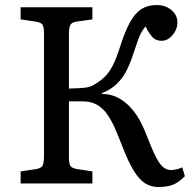

<svg xmlns="http://www.w3.org/2000/svg" viewBox="-20 -729 765 763"><path d="M608.9 14.2Q581.1 14.2 557.6 0Q534.2 -14.2 512.7 -48.6Q491.2 -83 467.8 -143.1Q451.7 -185.1 436.8 -219Q421.9 -252.9 404.5 -276.9Q387.2 -300.8 364 -313.5Q340.8 -326.2 309.1 -326.2H253.9V-104Q253.9 -81.1 259 -71Q264.2 -61 286.1 -57.1L347.2 -47.9V0H62V-47.9L124 -57.1Q146 -61 150.4 -73.5Q154.8 -85.9 154.8 -107.9V-596.2Q154.8 -619.1 149.9 -629.2Q145 -639.2 122.1 -643.1L62 -651.9V-700.2H347.2V-651.9L284.2 -643.1Q263.2 -640.1 258.5 -627.7Q253.9 -615.2 253.9 -591.8V-377Q280.8 -377.9 298.8 -378.9Q316.9 -379.9 328.9 -382.3Q340.8 -384.8 350.1 -390.1Q377 -405.3 395.5 -423.1Q414.1 -440.9 429 -470.5Q443.8 -500 459 -548.8Q478 -607.9 498 -643.1Q518.1 -678.2 543 -693.6Q567.9 -709 602.1 -709Q627 -709 645.5 -699.5Q664.1 -689.9 674.6 -674.6Q685.1 -659.2 685.1 -639.2Q685.1 -621.1 676 -604.5Q667 -587.9 653.1 -577.4Q639.2 -566.9 622.1 -566.9Q598.1 -566.9 584 -583.5Q569.8 -600.1 558.1 -624Q549.3 -612.8 542.7 -601.8Q536.1 -590.8 528.1 -568.8Q520 -546.9 504.9 -501Q495.1 -471.2 480 -443.1Q464.8 -415 441.9 -393.6Q418.9 -372.1 384.8 -358.9V-356Q426.8 -355 459 -335Q491.2 -314.9 514.6 -283Q538.1 -251 554.2 -211.9Q568.4 -176.8 580.1 -147.9Q591.8 -119.1 603.5 -97.7Q615.2 -76.2 628.7 -64.7Q642.1 -53.2 660.2 -53.2Q669.9 -53.2 681.9 -56.2Q693.8 -59.1 704.1 -64L714.8 -28.8Q689 -2.9 666 5.6Q643.1 14.2 608.9 14.2Z"/></svg>

Font: Literata
Style: Regular
Weight: 400
Designer: Latin by Veronika Burian and Jose Scaglione. Greek by Irene Vlachou. Cyrillic by Vera Evstafieva.
Foundry: TypeTogether
Version: Version 3.002